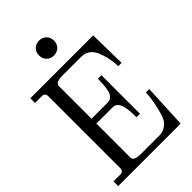

<svg xmlns="http://www.w3.org/2000/svg" viewBox="-267 -1005 1100 1100"><g transform="rotate(-45 283.0 -455.0)"><path d="M276.4 -789.1Q250.5 -789.1 233.4 -806.2Q216.3 -823.2 216.3 -850.1Q216.3 -876 233.4 -893.1Q250.5 -910.2 276.4 -910.2Q303.2 -910.2 320.3 -893.1Q337.4 -876 337.4 -850.1Q337.4 -823.2 320.3 -806.2Q303.2 -789.1 276.4 -789.1ZM7.8 0V-38.1H62Q88.9 -38.1 88.9 -64.9V-647Q88.9 -673.8 62 -673.8H7.8V-711.9H517.1L521 -485.8H494.1L493.2 -504.9Q493.2 -517.6 484.9 -560.1Q478.5 -588.4 464.8 -620.1Q438 -673.8 379.9 -673.8H231.9Q172.9 -673.8 172.9 -647V-380.9H304.2Q322.8 -380.9 335 -393.1Q349.1 -407.2 353 -428.2Q357.4 -450.7 358.9 -471.2Q360.8 -497.6 360.8 -517.1H389.2V-205.1H360.8Q360.8 -238.8 359.9 -252Q358.4 -273.9 353 -293.9Q346.7 -318.4 335 -330.1Q323.2 -341.8 304.2 -341.8H172.9V-64.9Q172.9 -38.1 232.9 -38.1H379.9Q406.2 -38.1 427.2 -51.3Q448.2 -64.5 460 -85Q471.7 -108.4 482.9 -154.8Q494.1 -201.2 497.1 -235.8L500 -267.1H526.9L514.2 0Z"/></g></svg>

Font: New Heterodox Mono
Style: Book
Weight: 400
Designer: Hao Chi Kiang <hello@hckiang.com>, Alexey Kryukov <alexios@thessalonica.org.ru>
Version: Version 0.0.3